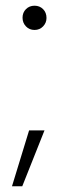

<svg xmlns="http://www.w3.org/2000/svg" viewBox="-20 -530 227 673"><path d="M101 -425Q83 -425 71 -437.5Q59 -450 59 -468Q59 -486 71 -498Q83 -510 101 -510Q119 -510 131 -498Q143 -486 143 -467Q143 -450 131 -437.5Q119 -425 101 -425ZM22 123 82 -73H136L58 123Z"/></svg>

Font: DM Sans 24pt ExtraLight
Style: Regular
Weight: 250
Designer: Colophon Foundry, Jonny Pinhorn
Foundry: Colophon Foundry
Version: Version 4.004;gftools[0.9.30]